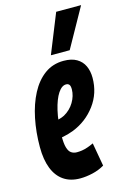

<svg xmlns="http://www.w3.org/2000/svg" viewBox="-121 -848 619 917"><g transform="rotate(-15 188.0 -389.0)"><path d="M100.6 -284.8Q114.6 -285.2 131.5 -289.2Q148.4 -293.2 160.4 -299.6Q192.2 -317.4 210.6 -348.1Q229 -378.8 229.4 -411.6Q229.4 -428.6 223.9 -435Q218.4 -441.4 208.8 -441.4Q187.4 -441.8 168.6 -413.5Q149.8 -385.2 137.5 -333.1Q125.2 -281 124.4 -210.2Q124 -172.6 129.9 -151.8Q135.8 -131 147.6 -122.9Q159.4 -114.8 175.4 -114.8Q187.8 -114.8 200.9 -116.8Q214 -118.8 228.6 -123.8Q243.2 -128.8 259 -136.2L279.4 -21Q252.2 -4.8 219.7 2.6Q187.2 10 158.8 10Q110.6 10 77.5 -12.6Q44.4 -35.2 27.4 -78.6Q10.4 -122 10.4 -184.2Q10.4 -258 24 -324.6Q37.6 -391.2 64.7 -442.8Q91.8 -494.4 132.1 -523.8Q172.4 -553.2 226 -553.2Q265 -553.2 290.1 -538.6Q315.2 -524 327.2 -498.4Q339.2 -472.8 339.2 -439.2Q339.2 -363 295.4 -304.3Q251.6 -245.6 182.6 -218.2Q158.4 -209 131.8 -203.5Q105.2 -198 77.8 -197.6ZM174.8 -594.5 252.9 -788.5H376.1L267.8 -594.5Z"/></g></svg>

Font: Georama
Style: Italic
Weight: 400
Width: 2
Italic angle: -9°
Designer: Jean-Baptiste Levee
Foundry: Production Type
Version: Version 1.000